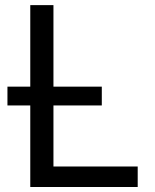

<svg xmlns="http://www.w3.org/2000/svg" viewBox="-20 -748 619 768"><path d="M101.1 0V-727.5H193.8V-82H530.8V0ZM9.8 -326.2V-401.4H387.2V-326.2Z"/></svg>

Font: Inter
Style: Regular
Weight: 400
Designer: Rasmus Andersson
Foundry: rsms
Version: Version 4.001;git-9221beed3